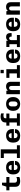

<svg xmlns="http://www.w3.org/2000/svg" viewBox="3210 -3980 780 7240"><g transform="rotate(-90 3600.0 -360.0)"><path d="M393.5 10.5Q290.5 10.5 233.2 -32.5Q176 -75.5 176 -180V-395.5H42.5V-511H182L236.5 -674H333V-511H545.5V-395.5H333V-194.5Q333 -168 343.8 -148.2Q354.5 -128.5 379 -118.2Q403.5 -108 445 -108Q473.5 -108 500.5 -115Q527.5 -122 545.5 -132V-18.5Q519 -4.5 476.8 3Q434.5 10.5 393.5 10.5Z M903 10Q814 10 756.2 -20.5Q698.5 -51 671 -107.8Q643.5 -164.5 643.5 -242V-269Q643.5 -349 676 -405.2Q708.5 -461.5 768 -491.2Q827.5 -521 909 -521Q984 -521 1038.2 -493.5Q1092.5 -466 1122.2 -416.2Q1152 -366.5 1152 -297.5V-226H810.5V-198.5Q810.5 -144 837.8 -117Q865 -90 908.5 -90Q957.5 -90 981.5 -113.5Q1005.5 -137 1005.5 -185.5H1151.5Q1151.5 -124 1121 -80Q1090.5 -36 1035 -13Q979.5 10 903 10ZM811 -312.5H997.5V-325.5Q997.5 -354 985.8 -375.2Q974 -396.5 953.2 -408.8Q932.5 -421 905.5 -421Q876.5 -421 855.5 -407.2Q834.5 -393.5 822.8 -370.8Q811 -348 811 -321Z M1433 0V-605.5H1263V-721H1589V0ZM1263 0V-112.5H1743V0Z M2103 10Q2014 10 1956.2 -20.5Q1898.5 -51 1871 -107.8Q1843.5 -164.5 1843.5 -242V-269Q1843.5 -349 1876 -405.2Q1908.5 -461.5 1968 -491.2Q2027.5 -521 2109 -521Q2184 -521 2238.2 -493.5Q2292.5 -466 2322.2 -416.2Q2352 -366.5 2352 -297.5V-226H2010.5V-198.5Q2010.5 -144 2037.8 -117Q2065 -90 2108.5 -90Q2157.5 -90 2181.5 -113.5Q2205.5 -137 2205.5 -185.5H2351.5Q2351.5 -124 2321 -80Q2290.5 -36 2235 -13Q2179.5 10 2103 10ZM2011 -312.5H2197.5V-325.5Q2197.5 -354 2185.8 -375.2Q2174 -396.5 2153.2 -408.8Q2132.5 -421 2105.5 -421Q2076.5 -421 2055.5 -407.2Q2034.5 -393.5 2022.8 -370.8Q2011 -348 2011 -321Z M2603 0V-395.5H2480.5V-511H2603V-559.5Q2603 -613 2630.5 -650.5Q2658 -688 2707.8 -708Q2757.5 -728 2823 -728Q2851 -728 2887 -722Q2923 -716 2945 -705.5V-605.5Q2930.5 -611 2908.8 -615.5Q2887 -620 2869.5 -620Q2838.5 -620 2813.8 -614.2Q2789 -608.5 2774.8 -591.8Q2760.5 -575 2760.5 -541.5V-511H2939V-395.5H2760.5V0ZM2480 0V-112.5H2941.5V0Z M3300 10Q3219 10 3160.8 -22.8Q3102.5 -55.5 3071.2 -113.8Q3040 -172 3040 -246V-265Q3040 -341 3071.5 -398.8Q3103 -456.5 3161 -488.8Q3219 -521 3298.5 -521Q3380.5 -521 3439 -488.2Q3497.5 -455.5 3528.8 -398Q3560 -340.5 3560 -265V-246Q3560 -169.5 3528.5 -111.8Q3497 -54 3438.8 -22Q3380.5 10 3300 10ZM3300 -90Q3340 -90 3366.5 -119.8Q3393 -149.5 3393 -198V-313Q3393 -361.5 3366.5 -391.2Q3340 -421 3300 -421Q3260.5 -421 3233.8 -391.2Q3207 -361.5 3207 -313V-198Q3207 -149.5 3233.8 -119.8Q3260.5 -90 3300 -90Z M3667.5 0V-511H3795.5L3808 -453Q3831.5 -487.5 3869.5 -504.2Q3907.5 -521 3959 -521Q4040.5 -521 4088.2 -476Q4136 -431 4136 -350V0H3978.5V-317Q3978.5 -361.5 3958.8 -384Q3939 -406.5 3903.5 -406.5Q3879.5 -406.5 3861.8 -394.8Q3844 -383 3834.2 -362.5Q3824.5 -342 3824.5 -314.5V0Z M4453.5 0V-395.5H4284V-511H4610V0ZM4284 0V-112.5H4764V0ZM4461 -608V-729.5H4585V-608Z M5103 10Q5014 10 4956.2 -20.5Q4898.5 -51 4871 -107.8Q4843.5 -164.5 4843.5 -242V-269Q4843.5 -349 4876 -405.2Q4908.5 -461.5 4968 -491.2Q5027.5 -521 5109 -521Q5184 -521 5238.2 -493.5Q5292.5 -466 5322.2 -416.2Q5352 -366.5 5352 -297.5V-226H5010.5V-198.5Q5010.5 -144 5037.8 -117Q5065 -90 5108.5 -90Q5157.5 -90 5181.5 -113.5Q5205.5 -137 5205.5 -185.5H5351.5Q5351.5 -124 5321 -80Q5290.5 -36 5235 -13Q5179.5 10 5103 10ZM5011 -312.5H5197.5V-325.5Q5197.5 -354 5185.8 -375.2Q5174 -396.5 5153.2 -408.8Q5132.5 -421 5105.5 -421Q5076.5 -421 5055.5 -407.2Q5034.5 -393.5 5022.8 -370.8Q5011 -348 5011 -321Z M5553.5 0V-395.5H5447.5V-511H5681.5L5688.5 -446Q5704.5 -478 5739.5 -499.5Q5774.5 -521 5826.5 -521Q5896 -521 5934.2 -481Q5972.5 -441 5972.5 -375Q5972.5 -359 5972 -343.2Q5971.5 -327.5 5969 -310.5H5839V-337.5Q5839 -356 5831.2 -371.2Q5823.5 -386.5 5809 -395.8Q5794.5 -405 5773.5 -405Q5752.5 -405 5737.5 -394Q5722.5 -383 5714.8 -365.2Q5707 -347.5 5707 -326.5V0ZM5445.5 0V-112.5H5899.5V0Z M6303 10Q6214 10 6156.2 -20.5Q6098.5 -51 6071 -107.8Q6043.5 -164.5 6043.5 -242V-269Q6043.5 -349 6076 -405.2Q6108.5 -461.5 6168 -491.2Q6227.5 -521 6309 -521Q6384 -521 6438.2 -493.5Q6492.5 -466 6522.2 -416.2Q6552 -366.5 6552 -297.5V-226H6210.5V-198.5Q6210.5 -144 6237.8 -117Q6265 -90 6308.5 -90Q6357.5 -90 6381.5 -113.5Q6405.5 -137 6405.5 -185.5H6551.5Q6551.5 -124 6521 -80Q6490.5 -36 6435 -13Q6379.5 10 6303 10ZM6211 -312.5H6397.5V-325.5Q6397.5 -354 6385.8 -375.2Q6374 -396.5 6353.2 -408.8Q6332.5 -421 6305.5 -421Q6276.5 -421 6255.5 -407.2Q6234.5 -393.5 6222.8 -370.8Q6211 -348 6211 -321Z M6667.5 0V-511H6795.5L6808 -453Q6831.5 -487.5 6869.5 -504.2Q6907.5 -521 6959 -521Q7040.5 -521 7088.2 -476Q7136 -431 7136 -350V0H6978.5V-317Q6978.5 -361.5 6958.8 -384Q6939 -406.5 6903.5 -406.5Q6879.5 -406.5 6861.8 -394.8Q6844 -383 6834.2 -362.5Q6824.5 -342 6824.5 -314.5V0Z"/></g></svg>

Font: Chivo Mono Medium
Style: Regular
Weight: 500
Monospace: yes
Designer: Hector Gatti
Foundry: Omnibus-Type
Version: Version 1.008